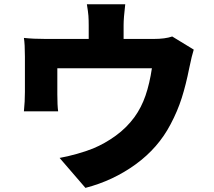

<svg xmlns="http://www.w3.org/2000/svg" viewBox="-20 -827 1017 914"><path d="M568.4 -707V-641.6H710.9Q766.6 -641.6 799.8 -653.3L902.3 -590.8Q893.6 -564.5 880.9 -502.9Q865.2 -423.8 845.2 -360.8Q825.2 -297.9 792 -235.4Q733.4 -123 626 -44.9Q518.6 33.2 386.7 67.4L263.7 -75.2Q301.8 -82 345.2 -94.2Q388.7 -106.4 422.9 -120.1Q479.5 -143.6 531.2 -181.2Q583 -218.8 620.1 -269.5Q653.3 -315.4 672.9 -372.6Q692.4 -429.7 703.1 -502H252.9V-377Q252.9 -325.2 256.8 -296.9H93.8Q98.6 -343.8 98.6 -389.6V-557.6Q98.6 -616.2 93.8 -646.5Q138.7 -641.6 198.2 -641.6H402.3V-707Q402.3 -732.4 400.9 -752Q399.4 -771.5 393.6 -806.6H576.2Q568.4 -741.2 568.4 -707Z"/></svg>

Font: Min Sans Black
Style: Regular
Weight: 900
Designer: Jinseong-Kim, NotoSansCJK, Nunito
Foundry: Jinseong-Kim
Version: Version 1.000